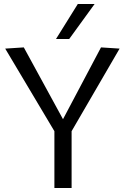

<svg xmlns="http://www.w3.org/2000/svg" viewBox="-20 -940 626 960"><path d="M252 0V-284L6 -697L99 -703L295 -344L485 -703L578 -697L338 -284V0ZM260 -745 369 -920H453L326 -745Z"/></svg>

Font: Georama
Style: Regular
Weight: 400
Designer: Jean-Baptiste Levee
Foundry: Production Type
Version: Version 1.000